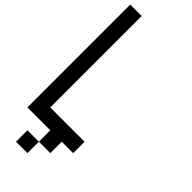

<svg xmlns="http://www.w3.org/2000/svg" viewBox="-344 -944 1188 1188"><g transform="rotate(45 250.0 -350.0)"><path d="M0 0V-900H100V-100H400V0H300V100H200V0ZM100 200V100H200V200Z"/></g></svg>

Font: Galmuri9 Regular
Style: Regular
Weight: 400
Designer: Lee Minseo (quiple)
Version: Version 2.399;hotconv 1.1.1;makeotfexe 2.6.0 DEVELOPMENT